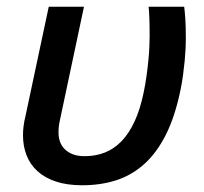

<svg xmlns="http://www.w3.org/2000/svg" viewBox="-20 -532 603 567"><path d="M124 -512.2H228L158.2 -183.1Q156.7 -176.8 155.8 -171.6Q154.8 -166.5 154.1 -161.9Q153.3 -157.2 153.1 -152.1Q152.8 -147 152.8 -140.1Q152.8 -126 157.2 -113.5Q161.6 -101.1 171.1 -91.6Q180.7 -82 195.1 -76.4Q209.5 -70.8 230 -70.8Q262.2 -70.8 289.6 -81.5Q316.9 -92.3 338.9 -115Q360.8 -137.7 377.2 -172.9Q393.6 -208 403.8 -256.8Q409.2 -282.2 412.6 -306.9Q416 -331.5 418.2 -353.8Q420.4 -376 421.1 -394.3Q421.9 -412.6 421.9 -424.8Q421.9 -458 421.1 -478Q420.4 -498 418.9 -512.2H523.9Q525.4 -501.5 527.1 -479Q528.8 -456.5 528.8 -417Q528.8 -406.2 528.1 -389.4Q527.3 -372.6 525.4 -352.3Q523.4 -332 520.5 -310.1Q517.6 -288.1 513.2 -267.1Q497.1 -188.5 470 -134.5Q442.9 -80.6 405.8 -47.4Q368.7 -14.2 322.8 0.5Q276.9 15.1 223.1 15.1Q178.2 15.1 145.3 4.2Q112.3 -6.8 90.8 -26.4Q69.3 -45.9 58.6 -73Q47.9 -100.1 47.9 -132.8Q47.9 -145.5 49.6 -159.4Q51.3 -173.3 55.2 -189Z"/></svg>

Font: Clear Sans Medium
Style: Italic
Weight: 500
Italic angle: -12°
Foundry: Intel Corporation
Version: Version 1.00